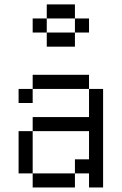

<svg xmlns="http://www.w3.org/2000/svg" viewBox="-20 -832 540 852"><path d="M375 -687.5V-750H312.5V-687.5H187.5V-625H312.5V-687.5ZM125 -62.5V0H312.5V-62.5ZM125 -62.5V-250H62.5V-62.5ZM375 -62.5V0H437.5V-437.5H375Q375 -437.5 375 -312.5H125V-250H375Q375 -250 375 -125H312.5V-62.5ZM125 -437.5H62.5V-375H125ZM125 -437.5H375V-500H125ZM187.5 -687.5V-750H125V-687.5ZM187.5 -750H312.5V-812.5H187.5Z"/></svg>

Font: Unifont
Style: Regular
Weight: 500
Version: Version 15.1.04